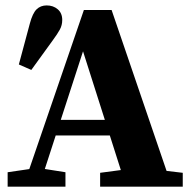

<svg xmlns="http://www.w3.org/2000/svg" viewBox="-20 -696 715 716"><path d="M50.3 -455.6 91.4 -608.6Q101.5 -646.5 116.3 -661.1Q131.2 -675.8 154.1 -675.8Q178.5 -675.8 195.3 -661.4Q212.1 -647 212.1 -621.5Q212.1 -602.1 203.2 -585.8Q194.3 -569.4 176.6 -545.4L96.8 -435.2ZM8.5 0V-53.7L111.4 -68.7H129.2L224.1 -53.7V0ZM66.8 0 292.8 -658.7H396.2L621.2 0H450.3L280.6 -532.9H299.2L294.2 -518.7L125.8 0ZM169.9 -190.8V-249.1H466.5V-190.8ZM353.4 0V-51.6L466.6 -66.6H533.2L661.5 -51.6V0Z"/></svg>

Font: Source Serif 4 Variable
Style: Regular
Weight: 400
Designer: Frank Grießhammer
Foundry: Adobe
Version: Version 4.005;hotconv 1.1.0;makeotfexe 2.6.0